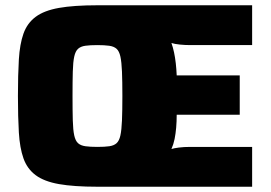

<svg xmlns="http://www.w3.org/2000/svg" viewBox="-20 -708 1026 728"><path d="M349 0Q260 0 203.5 -10Q147 -20 115 -44Q83 -68 69 -107.5Q55 -147 51.5 -205.5Q48 -264 48 -344Q48 -424 51.5 -482.5Q55 -541 69 -580.5Q83 -620 115 -644Q147 -668 203.5 -678Q260 -688 349 -688H936V-537H701Q682 -537 662 -539Q642 -541 630 -545Q636 -528 640 -509Q644 -490 646.5 -468Q649 -446 650 -422H889V-273H650Q650 -247 648 -224Q646 -201 642 -181Q638 -161 630 -143Q639 -146 658 -148.5Q677 -151 701 -151H936V0ZM349 -151Q377 -151 394.5 -153.5Q412 -156 422 -165Q432 -174 436.5 -194.5Q441 -215 442.5 -251.5Q444 -288 444 -344Q444 -400 442.5 -436.5Q441 -473 436.5 -493.5Q432 -514 422 -523Q412 -532 394 -534.5Q376 -537 349 -537Q321 -537 303.5 -534.5Q286 -532 276 -523Q266 -514 261.5 -493.5Q257 -473 256 -436.5Q255 -400 255 -344Q255 -288 256 -251.5Q257 -215 261.5 -194.5Q266 -174 276 -165Q286 -156 304 -153.5Q322 -151 349 -151Z"/></svg>

Font: Saira Thin ExtraBold
Style: Regular
Weight: 800
Version: Version 1.101